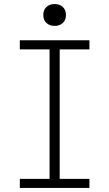

<svg xmlns="http://www.w3.org/2000/svg" viewBox="-20 -929 540 949"><path d="M78 0V-45H225V-685H78V-730H422V-685H275V-45H422V0ZM250 -801Q225 -801 209.5 -815.5Q194 -830 194 -855Q194 -880 209.5 -894.5Q225 -909 250 -909Q275 -909 290.5 -894.5Q306 -880 306 -855Q306 -830 290.5 -815.5Q275 -801 250 -801Z"/></svg>

Font: M PLUS Code Latin Light
Style: Regular
Weight: 300
Designer: Coji Morishita
Foundry: UNDERFOREST DESIGN
Version: Version 1.002; ttfautohint (v1.8.3)